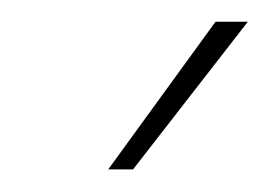

<svg xmlns="http://www.w3.org/2000/svg" viewBox="-20 -780 245 174"><path d="M78.1 -626.5 175.3 -760.3H204.6L100.6 -626.5Z"/></svg>

Font: Inter Thin
Style: Italic
Weight: 250
Italic angle: -9.3988°
Designer: Rasmus Andersson
Foundry: rsms
Version: Version 4.001;git-66647c0bb